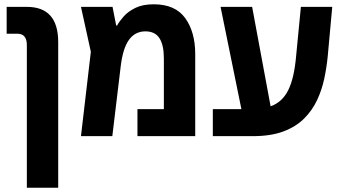

<svg xmlns="http://www.w3.org/2000/svg" viewBox="-20 -634 1586 894"><path d="M105 240V-424Q105 -477 61 -477H11V-602H105Q251 -602 251 -438V240Z M696 -614Q796 -614 842.5 -549.5Q889 -485 889 -382V0H620V-126H743V-362Q743 -424 722.5 -456Q702 -488 657 -488Q609 -488 580.5 -448.5Q552 -409 542 -325L503 0H357L403 -393L357 -602H504L521 -515H525Q536 -535 556.5 -558Q577 -581 611 -597.5Q645 -614 696 -614Z M971 0V-126H1104L1007 -602H1154L1240 -139Q1294 -158 1322 -214Q1350 -270 1359 -375L1381 -602H1527L1506 -372Q1501 -321 1490 -268.5Q1479 -216 1456.5 -168Q1434 -120 1396 -82Q1358 -44 1299.5 -22Q1241 0 1156 0Z"/></svg>

Font: Noto Sans Hebrew SemiCondensed
Style: Bold
Weight: 700
Width: 4
Designer: Monotype Design Team
Foundry: Monotype Imaging Inc.
Version: Version 2.004; ttfautohint (v1.8.4.7-5d5b)